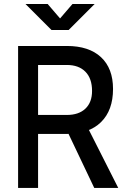

<svg xmlns="http://www.w3.org/2000/svg" viewBox="-20 -918 626 938"><path d="M159.2 -263.7V-356.4H306.6Q364.7 -356.4 397.2 -387.2Q429.7 -418 429.7 -473.6Q429.7 -534.7 397.2 -567.6Q364.7 -600.6 306.6 -600.6H161.1L149.4 -693.4H306.6Q414.6 -693.4 473.4 -638.7Q532.2 -584 532.2 -483.4Q532.2 -378.9 473.4 -321.3Q414.6 -263.7 306.6 -263.7ZM68.4 0V-693.4H166V0ZM440.4 0 285.2 -326.2H392.6L557.6 0ZM231.4 -771.5 104.5 -898.4H212.9L278.3 -822.3H268.6L334 -898.4H442.4L315.4 -771.5Z"/></svg>

Font: Cascadia Mono PL
Style: Regular
Weight: 400
Monospace: yes
Designer: Aaron Bell
Foundry: Saja Typeworks
Version: Version 2102.003